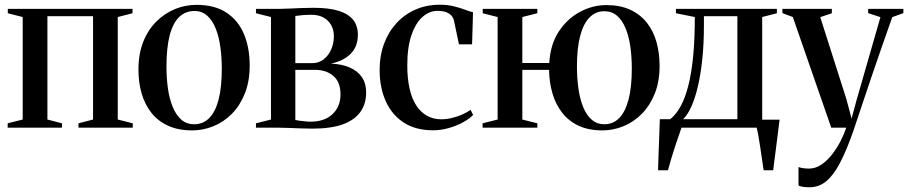

<svg xmlns="http://www.w3.org/2000/svg" viewBox="-20 -540 3840 812"><path d="M12.5 0V-18.5L76 -34.5V-468L13 -484V-502.5H540.5V-484L478 -468V-34.5L541.5 -18.5V0H312V-18.5L373.5 -34.5V-471.5H180.5V-34.5L242 -18.5V0Z M565.5 -245.5Q565.5 -313 586.2 -364.2Q607 -415.5 642.2 -450Q677.5 -484.5 721 -502Q764.5 -519.5 810.5 -519.5Q889 -519.5 939 -485.8Q989 -452 1012.5 -394Q1036 -336 1036 -263Q1036 -195.5 1015.2 -144Q994.5 -92.5 960 -58Q925.5 -23.5 882 -6Q838.5 11.5 792.5 11.5Q734.5 11.5 691.5 -8Q648.5 -27.5 620.8 -62.2Q593 -97 579.2 -144Q565.5 -191 565.5 -245.5ZM801.5 -14.5Q839 -14.5 865 -40.8Q891 -67 904.5 -119Q918 -171 918 -249.5Q918 -296.5 912 -340.5Q906 -384.5 892.5 -418.8Q879 -453 856.8 -473.2Q834.5 -493.5 802.5 -493.5Q764 -493.5 737.5 -467.8Q711 -442 697.5 -390Q684 -338 684 -258.5Q684 -211 690 -167.2Q696 -123.5 710 -89Q724 -54.5 746.2 -34.5Q768.5 -14.5 801.5 -14.5Z M1301.5 4Q1277 4 1251 3Q1225 2 1201 1Q1177 0 1159 0H1062.5V-18.5L1126 -34.5V-468L1062.5 -484V-502.5H1161.5Q1180.5 -502.5 1204.5 -503.8Q1228.5 -505 1255 -506Q1281.5 -507 1307 -507Q1371.5 -507 1412.8 -494Q1454 -481 1473.8 -455.8Q1493.5 -430.5 1493.5 -393Q1493.5 -343 1463 -312.5Q1432.5 -282 1379.5 -271Q1426.5 -269 1459.8 -254.2Q1493 -239.5 1510.8 -213.2Q1528.5 -187 1528.5 -149Q1528.5 -101 1504.2 -66.8Q1480 -32.5 1430 -14.2Q1380 4 1301.5 4ZM1293.5 -25.5Q1352.5 -25.5 1386.2 -57.2Q1420 -89 1420 -140.5Q1420 -193 1390 -218.8Q1360 -244.5 1313 -244.5H1229V-32.5Q1236.5 -31 1247 -29.5Q1257.5 -28 1269.5 -26.8Q1281.5 -25.5 1293.5 -25.5ZM1229 -273H1301Q1328 -273 1348.5 -288.8Q1369 -304.5 1380.5 -330.5Q1392 -356.5 1392 -387Q1392 -413 1380.8 -433.5Q1369.5 -454 1348.2 -465.8Q1327 -477.5 1297.5 -477.5Q1278 -477.5 1260 -476Q1242 -474.5 1229 -472.5Z M1810.5 11Q1738.5 11 1688.2 -21.2Q1638 -53.5 1611.8 -111.2Q1585.5 -169 1585.5 -245.5Q1585.5 -304.5 1604 -354.5Q1622.5 -404.5 1656.5 -441.8Q1690.5 -479 1737.2 -499.5Q1784 -520 1840 -520Q1873.5 -520 1901 -513Q1928.5 -506 1948.8 -498.2Q1969 -490.5 1980.5 -488L1976.5 -352.5H1921L1900 -452.5Q1898.5 -461 1891.8 -470.8Q1885 -480.5 1870.2 -487.2Q1855.5 -494 1829 -494Q1796 -494 1767 -468.5Q1738 -443 1720.2 -391.8Q1702.5 -340.5 1702.5 -263.5Q1702.5 -208.5 1712 -166Q1721.5 -123.5 1740.2 -94.5Q1759 -65.5 1785.8 -50.5Q1812.5 -35.5 1846 -35.5Q1868.5 -35.5 1892 -41.2Q1915.5 -47 1936 -56.2Q1956.5 -65.5 1970 -75.5L1981 -54Q1966 -38 1938.8 -23Q1911.5 -8 1878.2 1.5Q1845 11 1810.5 11Z M2528 11.5Q2469.5 11.5 2427.2 -8.2Q2385 -28 2357.5 -63.2Q2330 -98.5 2316.5 -144.8Q2303 -191 2302 -244.5H2189V-34.5L2252.5 -18.5V0H2021V-18.5L2084.5 -34.5V-468L2021.5 -484V-502.5H2252.5V-484L2189 -468V-273.5H2303Q2307.5 -353 2343.8 -407.5Q2380 -462 2433.5 -490.2Q2487 -518.5 2544 -518.5Q2603 -518.5 2645.5 -498.8Q2688 -479 2715.8 -443.8Q2743.5 -408.5 2756.5 -362Q2769.5 -315.5 2769.5 -261.5Q2769.5 -194.5 2749 -143.8Q2728.5 -93 2694 -58.2Q2659.5 -23.5 2616.2 -6Q2573 11.5 2528 11.5ZM2536 -14.5Q2573 -14.5 2598.8 -40.8Q2624.5 -67 2638.2 -119Q2652 -171 2652 -250Q2652 -299 2645.8 -343Q2639.5 -387 2625.5 -420.8Q2611.5 -454.5 2589.5 -473.5Q2567.5 -492.5 2536 -492.5Q2499.5 -492.5 2473.5 -466.5Q2447.5 -440.5 2433.8 -388.5Q2420 -336.5 2420 -258.5Q2420 -208 2426.5 -163.8Q2433 -119.5 2446.8 -86Q2460.5 -52.5 2482.8 -33.5Q2505 -14.5 2536 -14.5Z M2804.5 0V-31L2814.5 -36Q2840 -56 2859.2 -91.8Q2878.5 -127.5 2891.8 -180.8Q2905 -234 2911.8 -305.2Q2918.5 -376.5 2918.5 -468L2838.5 -484V-502.5H3265.5V-484L3203.5 -468V0ZM2869 -36H3098.5V-471.5H2957V-434Q2957 -354 2950 -288.5Q2943 -223 2931 -172.8Q2919 -122.5 2903.2 -88Q2887.5 -53.5 2869 -36ZM2763 180Q2764 145.5 2765.2 110Q2766.5 74.5 2768 37.8Q2769.5 1 2770.5 -36H2899L2863 -2.5Q2859 9.5 2851.5 31Q2844 52.5 2835.2 79Q2826.5 105.5 2818.5 132Q2810.5 158.5 2805 180ZM3209.5 180Q3206.5 158 3202.5 132Q3198.5 106 3194.8 80.2Q3191 54.5 3187 32.5Q3183 10.5 3179.5 -2.5L3154.5 -34H3277Q3274.5 -14 3271.8 7.8Q3269 29.5 3266.2 52.2Q3263.5 75 3260.5 97.2Q3257.5 119.5 3254.8 140.5Q3252 161.5 3250 180Z M3403.5 252Q3387 252 3375.2 250Q3363.5 248 3357 244.5V166.5Q3364.5 169.5 3376.8 171.2Q3389 173 3401 173Q3429 173 3453.8 156.2Q3478.5 139.5 3499 113Q3519.5 86.5 3534.8 56.8Q3550 27 3559 0H3495.5L3333 -468L3289 -484.5V-502.5H3498V-484L3449 -467.5L3559.5 -121L3581.5 -38.5L3602.5 -116.5L3703.5 -467.5L3651.5 -484.5V-502.5H3800.5V-484.5L3753.5 -467.5Q3733.5 -411 3711.8 -348.8Q3690 -286.5 3669.5 -226.2Q3649 -166 3632 -114.8Q3615 -63.5 3603.2 -28.8Q3591.5 6 3588 16.5Q3559.5 97.5 3532 149.8Q3504.5 202 3473.8 227Q3443 252 3403.5 252Z"/></svg>

Font: Merriweather 144pt Medium
Style: Regular
Weight: 500
Version: Version 2.100